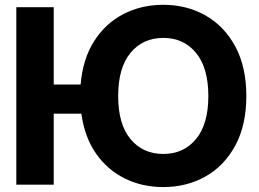

<svg xmlns="http://www.w3.org/2000/svg" viewBox="-20 -757 1063 787"><path d="M649.4 9.8Q563 9.8 491.7 -25.4Q420.4 -60.5 373.5 -127.7Q326.7 -194.8 313.5 -291H200.2V0H46.9V-727.5H200.2V-410.6H310.5Q319.3 -515.1 365.7 -588.1Q412.1 -661.1 485.6 -699.2Q559.1 -737.3 649.4 -737.3Q745.6 -737.3 822.8 -693.4Q899.9 -649.4 944.8 -565.9Q989.7 -482.4 989.7 -363.3Q989.7 -244.6 944.8 -161.1Q899.9 -77.6 822.8 -33.9Q745.6 9.8 649.4 9.8ZM649.4 -126Q732.9 -126 783.4 -187Q834 -248 834 -363.3Q834 -479 783.4 -540.3Q732.9 -601.6 649.4 -601.6Q565.4 -601.6 514.9 -540.3Q464.4 -479 464.4 -363.3Q464.4 -248 514.9 -187Q565.4 -126 649.4 -126Z"/></svg>

Font: Inter Tight
Style: Bold
Weight: 700
Designer: Rasmus Andersson
Foundry: rsms
Version: Version 3.004; ttfautohint (v1.8.4.7-5d5b)